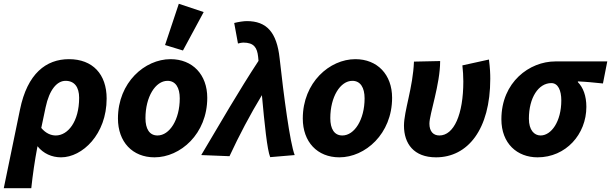

<svg xmlns="http://www.w3.org/2000/svg" viewBox="-43 -823 3243 1019"><path d="M-23 176H123C131 102 141 32 156 -47C187 -8 232 12 281 12C394 12 523 -110 523 -300C523 -429 449 -509 323 -509C202 -509 102 -433 63 -241ZM253 -104C228 -104 200 -115 176 -144L199 -253C219 -348 260 -394 305 -394C352 -394 377 -361 377 -304C377 -177 317 -104 253 -104Z M777 12C914 12 1057 -112 1057 -304C1057 -427 979 -509 862 -509C726 -509 583 -386 583 -194C583 -70 660 12 777 12ZM793 -104C750 -104 729 -139 729 -196C729 -309 782 -394 846 -394C889 -394 911 -358 911 -301C911 -188 857 -104 793 -104ZM928 -555 1038 -759 906 -803 833 -584Z M1391 11 1521 0C1496 -64 1463 -314 1441 -514C1426 -652 1372 -711 1267 -711C1251 -711 1223 -707 1200 -701L1220 -592C1233 -595 1239 -597 1248 -597C1305 -597 1322 -570 1327 -521C1328 -514 1328 -507 1329 -500C1224 -340 1126 -170 1025 0L1175 6C1227 -106 1284 -214 1347 -318C1361 -165 1375 -27 1391 11Z M1758 12C1895 12 2038 -112 2038 -304C2038 -427 1960 -509 1843 -509C1707 -509 1564 -386 1564 -194C1564 -70 1641 12 1758 12ZM1774 -104C1731 -104 1710 -139 1710 -196C1710 -309 1763 -394 1827 -394C1870 -394 1892 -358 1892 -301C1892 -188 1838 -104 1774 -104Z M2271 12C2439 12 2559 -135 2559 -405C2559 -432 2558 -459 2552 -507L2411 -476C2414 -450 2416 -418 2416 -391C2416 -215 2366 -104 2289 -104C2257 -104 2236 -125 2236 -167C2236 -217 2293 -375 2293 -499L2154 -496C2149 -360 2101 -234 2101 -156C2101 -61 2153 12 2271 12Z M2810 12C2960 12 3069 -110 3069 -256C3069 -314 3052 -359 3024 -387V-391C3070 -389 3108 -385 3157 -380L3180 -497H2904C2768 -497 2618 -388 2618 -190C2618 -61 2702 12 2810 12ZM2826 -104C2792 -104 2764 -133 2764 -193C2764 -305 2815 -382 2883 -382C2919 -382 2936 -343 2936 -290C2936 -178 2883 -104 2826 -104Z"/></svg>

Font: Source Sans Pro
Style: Bold Italic
Weight: 700
Italic angle: -11°
Designer: Paul D. Hunt
Foundry: Adobe Systems Incorporated
Version: Version 3.006;hotconv 1.0.111;makeotfexe 2.5.65597